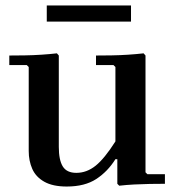

<svg xmlns="http://www.w3.org/2000/svg" viewBox="-20 -672 651 702"><path d="M512 -42 519 -35H583V0Q557 0 528 0.5Q499 1 470.5 2.5Q442 4 416 7L409 0V-90H402Q374 -45 332 -17.5Q290 10 224 10Q173 10 142 -7.5Q111 -25 98 -54.5Q85 -84 85 -120V-427L78 -434H14V-469Q40 -469 70.5 -469.5Q101 -470 131.5 -472Q162 -474 188 -477L195 -469V-135Q195 -87 209.5 -63.5Q224 -40 259 -40Q297 -40 329.5 -66Q362 -92 402 -155V-427L395 -434H331V-469Q357 -469 387.5 -469.5Q418 -470 448.5 -472Q479 -474 505 -477L512 -469ZM151 -593V-652H459V-593Z"/></svg>

Font: Brygada 1918 SemiBold
Style: Regular
Weight: 600
Designer: Mateusz Machalski | Borys Kosmynka | Przemek Hoffer
Foundry: NIEPODLEGLA 2018
Version: Version 3.006